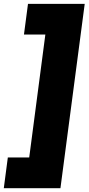

<svg xmlns="http://www.w3.org/2000/svg" viewBox="-55 -860 461 1000"><path d="M259.8 120.1H-35.2L-14.2 -40H97.2L181.2 -680.2H69.8L90.8 -839.8H386.2Z"/></svg>

Font: Cooper Hewitt
Style: Heavy Italic
Weight: 714
Designer: Village Type and Design LLC
Foundry: Cooper Hewitt Smithsonian Design Museum
Version: 1.000